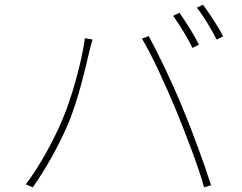

<svg xmlns="http://www.w3.org/2000/svg" viewBox="-20 -816 1040 825"><path d="M751 -761 724 -748C751 -711 788 -650 807 -610L835 -624C813 -668 776 -726 751 -761ZM852 -796 826 -783C855 -746 888 -691 911 -646L939 -660C919 -699 879 -760 852 -796ZM243 -290C209 -212 155 -109 91 -24L121 -11C181 -97 231 -189 269 -275C318 -387 352 -546 365 -600C370 -620 373 -630 378 -646L345 -652C331 -549 286 -386 243 -290ZM735 -346C778 -241 834 -96 857 -11L887 -20C861 -102 808 -249 763 -356C716 -471 656 -593 619 -661L590 -650C634 -577 693 -447 735 -346Z"/></svg>

Font: Genne Gothic ExtraLight
Style: Regular
Weight: 250
Designer: Ryoko NISHIZUKA (kana & ideographs); Paul D. Hunt (Latin, Greek & Cyrillic); Wenlong ZHANG (bopomofo); Sandoll Communica
Foundry: Adobe Systems Incorporated
Version: Version 1.004;PS 1.004;hotconv 16.6.51;makeotf.lib2.5.65220